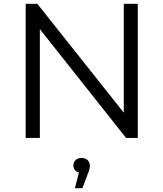

<svg xmlns="http://www.w3.org/2000/svg" viewBox="-20 -720 853 1002"><path d="M626 -700V-132L175 -700H114V0H188V-568L638 0H699V-700ZM406 104C380 104 363 121 363 143C363 162 374 176 392 180L371 262H410L438 188C446 170 449 156 449 143C449 122 432 104 406 104Z"/></svg>

Font: Talent
Style: Regular
Weight: 400
Designer: Mike Powis
Version: Version 1.001;hotconv 1.0.109;makeotfexe 2.5.65596